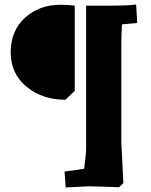

<svg xmlns="http://www.w3.org/2000/svg" viewBox="-20 -730 665 845"><path d="M450 -705Q544 -705 579 -710L584 -629L518 -623H517Q514 -575 514 -542V-103L523 76L350 13Q359 -53 359 -73V-705ZM247 -709Q279 -709 309 -705V-330L268 -291Q166 -291 96.5 -348.5Q27 -406 27 -500Q27 -594 89.5 -651.5Q152 -709 247 -709ZM350 13 523 76 504 94Q396 90 369 90L269 95L264 25Z"/></svg>

Font: Andada SC
Style: Bold
Weight: 700
Designer: Carolina Giovagnoli
Foundry: Carolina Giovagnoli
Version: Version 1.003